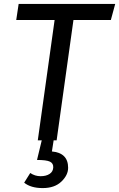

<svg xmlns="http://www.w3.org/2000/svg" viewBox="-20 -709 602 970"><path d="M324.2 138.7Q324.2 175.8 290 208.5Q255.9 241.2 195.8 241.2Q135.7 241.2 102.1 213.9L132.8 165Q156.7 181.2 184.8 181.2Q212.9 181.2 230.5 169.7Q248 158.2 249 137.2Q250 116.2 232.4 107.7Q214.8 99.1 167 99.1L190.9 0H170.9L255.9 -607.9H62L74.2 -689H562L540 -607.9H351.1L266.1 0H251L242.2 56.2Q324.2 63.5 324.2 138.7Z"/></svg>

Font: FiraSans-Italic
Style: Italic
Weight: 400
Italic angle: -8°
Designer: Carrois Corporate & Edenspiekermann AG
Foundry: Carrois Corporate GbR & Edenspiekermann AG
Version: Version 3.106;PS 003.106;hotconv 1.0.70;makeotf.lib2.5.58329